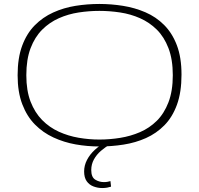

<svg xmlns="http://www.w3.org/2000/svg" viewBox="-20 -730 1006 970"><path d="M482 -25Q534 -25 587 -33.5Q640 -42 687.5 -62.5Q735 -83 772 -119.5Q809 -156 831 -213Q853 -270 853 -350Q853 -430 831 -487Q809 -544 772 -580.5Q735 -617 687.5 -638Q640 -659 587 -667Q534 -675 482 -675Q430 -675 377.5 -667Q325 -659 277.5 -638Q230 -617 193 -580Q156 -543 134.5 -486.5Q113 -430 113 -350Q113 -272 134.5 -216.5Q156 -161 193 -123.5Q230 -86 277.5 -64.5Q325 -43 377.5 -34Q430 -25 482 -25ZM482 10Q421 10 362 -0.5Q303 -11 250 -35.5Q197 -60 156.5 -101Q116 -142 92.5 -203.5Q69 -265 69 -350Q69 -437 92 -499Q115 -561 155.5 -602Q196 -643 249 -667Q302 -691 361.5 -700.5Q421 -710 482 -710Q542 -710 601.5 -700.5Q661 -691 714.5 -668Q768 -645 809 -604Q850 -563 873.5 -501.5Q897 -440 897 -353Q897 -264 874 -201Q851 -138 810.5 -97Q770 -56 717.5 -32.5Q665 -9 604.5 0.5Q544 10 482 10ZM496 220Q474 220 452.5 212Q431 204 418 185.5Q405 167 405 136Q405 106 419.5 78Q434 50 459 27Q484 4 515 -11L536 0Q512 13 490 32Q468 51 454.5 75.5Q441 100 441 129Q441 165 461 177.5Q481 190 505 190Q515 190 523 188.5Q531 187 538 185L541 213Q532 216 521 218Q510 220 496 220Z"/></svg>

Font: Georama Expanded ExtraLight
Style: Regular
Weight: 250
Width: 7
Designer: Jean-Baptiste Levee
Foundry: Production Type
Version: Version 1.001